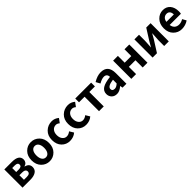

<svg xmlns="http://www.w3.org/2000/svg" viewBox="531 -2368 4177 4177"><g transform="rotate(-45 2619.5 -280.0)"><path d="M79 0V-560H311Q531 -560 531 -414Q531 -373 507 -341.5Q483 -310 437 -297V-292Q553 -265 553 -161Q553 -80 489.5 -40Q426 0 323 0ZM222 -337H299Q390 -337 390 -398Q390 -461 302 -461H222ZM222 -99H314Q410 -99 410 -170Q410 -201 385 -220Q360 -239 311 -239H222Z M1096 -66Q1017 14 906 14Q795 14 716 -66Q637 -146 637 -280Q637 -414 716 -494Q795 -574 906 -574Q1017 -574 1096 -494Q1175 -414 1175 -280Q1175 -146 1096 -66ZM818.5 -153Q850 -106 906 -106Q962 -106 993.5 -153Q1025 -200 1025 -280Q1025 -360 993.5 -407Q962 -454 906 -454Q850 -454 818.5 -407Q787 -360 787 -280Q787 -200 818.5 -153Z M1720 -54Q1642 14 1529.5 14Q1417 14 1340 -65Q1263 -144 1263 -279Q1263 -414 1346.5 -494Q1430 -574 1549 -574Q1639 -574 1712 -512L1642 -417Q1599 -454 1557 -454Q1492 -454 1452.5 -406.5Q1413 -359 1413 -280.5Q1413 -202 1452 -154Q1491 -106 1549 -106Q1607 -106 1661 -151Z M2217 -54Q2139 14 2026.5 14Q1914 14 1837 -65Q1760 -144 1760 -279Q1760 -414 1843.5 -494Q1927 -574 2046 -574Q2136 -574 2209 -512L2139 -417Q2096 -454 2054 -454Q1989 -454 1949.5 -406.5Q1910 -359 1910 -280.5Q1910 -202 1949 -154Q1988 -106 2046 -106Q2104 -106 2158 -151Z M2432 0V-444H2261V-560H2750V-444H2578V0Z M3142 -60Q3056 14 2977.5 14Q2899 14 2853 -33Q2807 -80 2807 -152Q2807 -242 2884 -291.5Q2961 -341 3130 -359Q3125 -456 3034 -456Q2972 -456 2880 -403L2827 -500Q2946 -574 3056 -574Q3276 -574 3276 -327V0H3156L3146 -60ZM3021 -101Q3073 -101 3130 -156V-269Q2947 -246 2947 -164Q2947 -101 3021 -101Z M3426 0V-560H3573V-351H3776V-560H3923V0H3776V-223H3573V0Z M4081 0V-560H4223V-383Q4223 -341 4217.5 -274Q4212 -207 4211 -183H4214Q4278 -294 4281 -300L4445 -560H4579V0H4437V-176Q4437 -225 4450 -377H4446Q4396 -290 4379 -259L4215 0Z M5176 -48Q5086 14 4973 14Q4860 14 4781 -65.5Q4702 -145 4702 -278Q4702 -411 4780 -492.5Q4858 -574 4966.5 -574Q5075 -574 5136 -500.5Q5197 -427 5197 -307Q5197 -262 5190 -239H4845Q4854 -171 4895 -135Q4936 -99 5000 -99Q5064 -99 5126 -138ZM4843 -337H5071Q5071 -395 5044.5 -427.5Q5018 -460 4968.5 -460Q4919 -460 4885 -428Q4851 -396 4843 -337Z"/></g></svg>

Font: Swei Fan Sans CJK TC
Style: Bold
Weight: 700
Version: Version 2.130